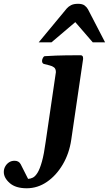

<svg xmlns="http://www.w3.org/2000/svg" viewBox="-154 -780 578 1019"><path d="M-12.2 219.2Q-70.8 219.2 -102.3 191.7Q-133.8 164.1 -133.8 132.8Q-133.8 116.7 -126.2 103.3Q-118.7 89.8 -106 81.5Q-93.3 73.2 -76.7 73.2Q-54.2 73.2 -44.4 91.3L-4.9 169.4Q7.8 168.9 20.5 162.6Q33.2 156.2 45.4 136.5Q57.6 116.7 68.6 77.4Q79.6 38.1 88.4 -27.3L142.6 -397Q142.6 -414.6 133.1 -422.1Q123.5 -429.7 108.6 -433.1Q93.8 -436.5 78.1 -440.9Q73.7 -442.9 71.3 -446.8Q68.8 -450.7 69.3 -459Q69.8 -465.3 74 -473.4Q78.1 -481.4 84 -481.9Q146.5 -485.8 197.5 -486.3Q248.5 -486.8 275.4 -486.8Q279.3 -486.8 283.4 -482.9Q287.6 -479 287.1 -467.3L224.1 -38.1Q213.4 34.7 179 93Q144.5 151.4 95 185.3Q45.4 219.2 -12.2 219.2ZM51.3 -555.2 200.2 -734.9Q209.5 -745.6 223.4 -752.7Q237.3 -759.8 260.3 -759.8Q283.2 -759.8 294.9 -751Q306.6 -742.2 313 -730.5L403.8 -555.2H338.4L245.6 -662.6L119.1 -555.2Z"/></svg>

Font: Gelasio SemiBold
Style: Italic
Weight: 600
Italic angle: -8.5°
Designer: Eben Sorkin
Foundry: Eben Sorkin
Version: Version 1.008